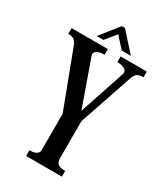

<svg xmlns="http://www.w3.org/2000/svg" viewBox="-222 -990 928 1079"><g transform="rotate(30 242.0 -450.5)"><path d="M136 -37Q189 -37 195 -68V-308L58 -670Q48 -695 35.5 -704Q23 -713 -2 -713V-750H233V-713Q199 -713 182.5 -701.5Q166 -690 173 -671L278 -375L376 -669Q383 -689 367 -701Q351 -713 316 -713V-750H486V-713Q459 -713 446 -704Q433 -695 424 -669L307 -324V-80H308Q308 -57 322 -47Q336 -37 368 -37V0H136ZM186 -782H142L237 -901H257L364 -782H305L242 -851Z"/></g></svg>

Font: Girassol
Style: Regular
Weight: 400
Width: 3
Designer: Liam Spradlin
Version: Version 1.004